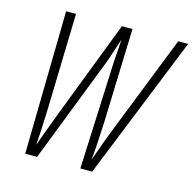

<svg xmlns="http://www.w3.org/2000/svg" viewBox="-105 -820 930 925"><g transform="rotate(15 360.5 -357.0)"><path d="M671.9 -713.9H721.2L434.1 0H375L397.9 -534.2L405.8 -650.9L367.2 -535.2L159.2 0H100.1L112.8 -713.9H162.1L148.9 -222.2Q145.5 -119.1 140.1 -54.2L152.8 -90.3L201.2 -220.2L391.1 -713.9H443.8L428.2 -240.2Q422.9 -116.7 416 -54.2Q457.5 -171.9 478 -222.2Z"/></g></svg>

Font: TypoPRO Open Sans Condensed
Style: Italic
Weight: 300
Width: 3
Italic angle: -12°
Foundry: Ascender Corporation
Version: Version 1.10